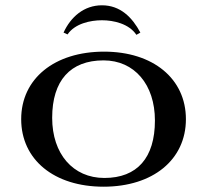

<svg xmlns="http://www.w3.org/2000/svg" viewBox="-20 -700 782 725"><path d="M220 -577 235 -570C263 -611 321 -623.5 365 -623.5C409 -623.5 467 -610.5 495 -568.5L510 -577C479 -635 434 -680 365 -680C297 -680 247 -636 220 -577ZM60 -250C60 -97 184.4 5 371 5C557.6 5 682 -97 682 -250C682 -403 557.9 -505 373 -505C185.7 -505 60 -403 60 -250ZM177 -255C177 -396 245.8 -472 371 -472C487.3 -472 565 -381.2 565 -245C565 -104.3 498.2 -28 374 -28C255.8 -28 177 -118.8 177 -255Z"/></svg>

Font: Prida01
Style: Bold
Weight: 700
Designer: gluk
Foundry: gluk
Version: Version 00.072